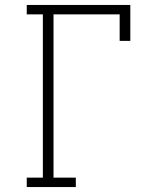

<svg xmlns="http://www.w3.org/2000/svg" viewBox="-20 -755 640 775"><path d="M88 0V-38H153V-697H88V-735H506V-590H463V-697H196V-38H286V0Z"/></svg>

Font: Iosevka Slab XLtEx
Style: Regular
Weight: 200
Width: 7
Monospace: yes
Designer: Belleve Invis
Foundry: Belleve Invis
Version: Version 11.1.0; ttfautohint (v1.8.3)